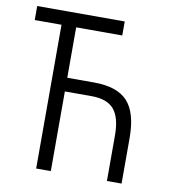

<svg xmlns="http://www.w3.org/2000/svg" viewBox="-79 -762 744 831"><g transform="rotate(10 293.0 -346.5)"><path d="M446.3 0V-200.2Q446.3 -278.8 415.8 -314.5Q385.3 -350.1 317.4 -350.1H199.7V0H135.3V-631.8H17.6V-693.4H402.3V-631.8H199.7V-410.2H317.4Q419.4 -410.2 465.1 -360.6Q510.7 -311 510.7 -200.2V0Z"/></g></svg>

Font: Cascadia Mono PL Light
Style: Regular
Weight: 300
Monospace: yes
Designer: Aaron Bell
Foundry: Saja Typeworks
Version: Version 2404.023; ttfautohint (v1.8.4)